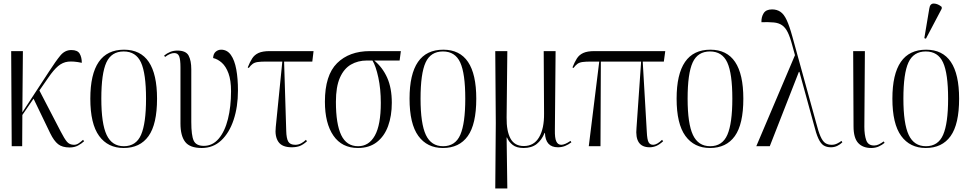

<svg xmlns="http://www.w3.org/2000/svg" viewBox="-20 -824 5474 1082"><path d="M46 0 43 -536H109L106 -191L255 -419Q295 -481 320.5 -511.5Q346 -542 382 -542Q417 -542 429 -521.5Q441 -501 441 -470Q394 -480 363.5 -476.5Q333 -473 307.5 -451.5Q282 -430 252 -386L202 -314L322 -83Q343 -42 357.5 -25Q372 -8 397 -8Q411 -8 423.5 -16.5Q436 -25 448 -36L454 -28Q440 -15 420 -4Q400 7 372 7Q331 7 307.5 -11.5Q284 -30 263 -73L169 -268L106 -176L105 0Z M677 10Q588 10 538.5 -58Q489 -126 489 -268Q489 -544 679 -544Q865 -544 865 -268Q865 -124 817 -57Q769 10 677 10ZM678 0Q747 0 775 -64.5Q803 -129 803 -268Q803 -410 774.5 -472Q746 -534 677 -534Q608 -534 579.5 -472Q551 -410 551 -268Q551 -127 581 -63.5Q611 0 678 0Z M1117 10Q1050 10 1023.5 -24.5Q997 -59 997 -128V-445Q997 -487 990 -506Q983 -525 962 -525Q951 -525 938.5 -520Q926 -515 910 -503L905 -511Q921 -524 939.5 -531.5Q958 -539 979 -539Q1028 -539 1043 -510.5Q1058 -482 1058 -434V-137Q1058 -61 1071.5 -31.5Q1085 -2 1129 -2Q1178 -2 1212.5 -42.5Q1247 -83 1264.5 -153Q1282 -223 1282 -310Q1282 -372 1267.5 -411Q1253 -450 1230 -470.5Q1207 -491 1181 -497Q1182 -521 1195.5 -532.5Q1209 -544 1226 -544Q1260 -544 1281 -514.5Q1302 -485 1311.5 -433Q1321 -381 1321 -314Q1321 -222 1296.5 -148.5Q1272 -75 1226.5 -32.5Q1181 10 1117 10Z M1624 6Q1570 6 1549 -24.5Q1528 -55 1534 -108L1571 -477H1480Q1450 -477 1432.5 -474.5Q1415 -472 1404 -464Q1393 -456 1382 -441L1376 -444Q1388 -474 1401 -494.5Q1414 -515 1437 -525.5Q1460 -536 1500 -536H1747L1740 -477H1581L1593 -87Q1594 -44 1604.5 -26Q1615 -8 1644 -8Q1662 -8 1677.5 -16.5Q1693 -25 1704 -36L1710 -28Q1689 -9 1670 -1.5Q1651 6 1624 6Z M1997 10Q1907 10 1859 -59.5Q1811 -129 1811 -251Q1811 -400 1879.5 -468Q1948 -536 2065 -536H2239L2232 -483H2089Q2136 -444 2162 -386Q2188 -328 2188 -245Q2188 -171 2167 -113.5Q2146 -56 2103.5 -23Q2061 10 1997 10ZM1998 0Q2059 0 2092.5 -60Q2126 -120 2126 -244Q2126 -323 2112 -387.5Q2098 -452 2079 -483H2048Q1997 -483 1957.5 -460Q1918 -437 1895.5 -386Q1873 -335 1873 -250Q1873 -125 1903 -62.5Q1933 0 1998 0Z M2476 10Q2387 10 2337.5 -58Q2288 -126 2288 -268Q2288 -544 2478 -544Q2664 -544 2664 -268Q2664 -124 2616 -57Q2568 10 2476 10ZM2477 0Q2546 0 2574 -64.5Q2602 -129 2602 -268Q2602 -410 2573.5 -472Q2545 -534 2476 -534Q2407 -534 2378.5 -472Q2350 -410 2350 -268Q2350 -127 2380 -63.5Q2410 0 2477 0Z M2771 238 2774 -131 2771 -536H2839L2835 -162Q2834 -85 2857 -43Q2880 -1 2932 -1Q2989 -1 3018 -50.5Q3047 -100 3046 -184L3044 -536H3111L3107 -92Q3106 -46 3115 -27Q3124 -8 3143 -8Q3163 -8 3195 -30L3200 -22Q3183 -9 3164.5 -1.5Q3146 6 3124 6Q3054 6 3051 -75H3049Q3033 -35 3004.5 -12.5Q2976 10 2931 10Q2891 10 2869 -7.5Q2847 -25 2837 -49H2835L2839 238Z M3298 0 3357 -477H3310Q3280 -477 3262.5 -474.5Q3245 -472 3234 -464Q3223 -456 3212 -441L3206 -444Q3218 -474 3231 -494.5Q3244 -515 3267 -525.5Q3290 -536 3330 -536H3729L3721 -477H3602L3625 -81Q3627 -37 3635 -22.5Q3643 -8 3661 -8Q3682 -8 3711 -36L3717 -28Q3696 -9 3678 -1.5Q3660 6 3641 6Q3556 6 3567 -104L3593 -477H3366L3364 0Z M3981 10Q3892 10 3842.5 -58Q3793 -126 3793 -268Q3793 -544 3983 -544Q4169 -544 4169 -268Q4169 -124 4121 -57Q4073 10 3981 10ZM3982 0Q4051 0 4079 -64.5Q4107 -129 4107 -268Q4107 -410 4078.5 -472Q4050 -534 3981 -534Q3912 -534 3883.5 -472Q3855 -410 3855 -268Q3855 -127 3885 -63.5Q3915 0 3982 0Z M4242 0 4460 -513 4446 -564Q4433 -614 4419.5 -641.5Q4406 -669 4387 -682Q4368 -695 4340 -697.5Q4312 -700 4271 -699Q4270 -728 4283.5 -749.5Q4297 -771 4331 -771Q4358 -771 4378 -757.5Q4398 -744 4413.5 -710.5Q4429 -677 4445 -619L4579 -133Q4592 -82 4604 -55Q4616 -28 4630.5 -18Q4645 -8 4667 -8Q4683 -8 4697.5 -15Q4712 -22 4722 -30L4727 -22Q4715 -10 4698.5 -2Q4682 6 4663 6Q4638 6 4621.5 -4.5Q4605 -15 4592 -43Q4579 -71 4566 -124L4485 -419H4482L4318 0Z M4890 10Q4842 10 4816 -18.5Q4790 -47 4790 -112L4788 -536H4854L4851 -110Q4851 -64 4861.5 -34Q4872 -4 4906 -4Q4920 -4 4933 -10.5Q4946 -17 4960 -27L4965 -19Q4951 -7 4932 1.5Q4913 10 4890 10Z M5197 10Q5108 10 5058.5 -58Q5009 -126 5009 -268Q5009 -544 5199 -544Q5385 -544 5385 -268Q5385 -124 5337 -57Q5289 10 5197 10ZM5198 0Q5267 0 5295 -64.5Q5323 -129 5323 -268Q5323 -410 5294.5 -472Q5266 -534 5197 -534Q5128 -534 5099.5 -472Q5071 -410 5071 -268Q5071 -127 5101 -63.5Q5131 0 5198 0ZM5198 -606 5189 -609 5217 -776Q5221 -805 5243.5 -804Q5266 -803 5287 -785V-775Z"/></svg>

Font: Noto Serif Display Condensed Light
Style: Regular
Weight: 300
Width: 3
Designer: Monotype Design Team
Foundry: Monotype Imaging Inc.
Version: Version 2.009